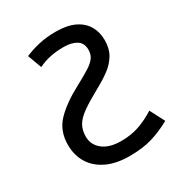

<svg xmlns="http://www.w3.org/2000/svg" viewBox="-150 -703 754 813"><g transform="rotate(-30 227.0 -296.5)"><path d="M249 10Q185 10 139.5 -11.5Q94 -33 70 -71.5Q46 -110 46 -162Q46 -230 89 -274.5Q132 -319 208 -359Q249 -381 274.5 -397Q300 -413 311.5 -429Q323 -445 323 -467Q323 -501 299 -515.5Q275 -530 237 -530Q202 -530 172.5 -524Q143 -518 113 -504L88 -572Q121 -586 158.5 -594.5Q196 -603 239 -603Q295 -603 331 -586Q367 -569 385 -538.5Q403 -508 403 -469Q403 -427 386 -398.5Q369 -370 340.5 -348.5Q312 -327 275 -307Q220 -277 188 -254.5Q156 -232 142.5 -209Q129 -186 129 -154Q129 -114 161 -88.5Q193 -63 251 -63Q299 -63 338 -76.5Q377 -90 417 -115L454 -44Q407 -18 360.5 -4Q314 10 249 10Z"/></g></svg>

Font: uguzrati25
Style: Book
Weight: 400
Designer: Jelle Bosma - Monotype Design Team, Universal Thirst
Foundry: Monotype Imaging Inc.
Version: Version 2.106